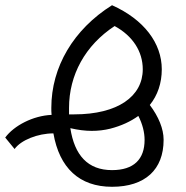

<svg xmlns="http://www.w3.org/2000/svg" viewBox="-90 -512 715 737"><path d="M538 24C538 -17 519 -64 485 -109C515 -146 531 -193 531 -246C531 -346 463 -437 340 -492C192 -399 107 -255 107 -98C107 -89 107 -80 108 -71C37 -68 -36 -30 -70 16L-34 60C-10 26 55 0 115 0C138 132 214 205 340 205C467 205 538 139 538 25ZM350 -412C420 -374 458 -314 458 -246C458 -142 362 -73 195 -73H175V-98C175 -224 237 -338 350 -412ZM340 141C247 141 196 84 180 -20C239 -6 288 -7 333 -18C376 -29 412 -46 441 -67C457 -36 465 -4 465 25C465 99 424 141 340 141Z"/></svg>

Font: Juman Normal
Style: Regular
Weight: 300
Designer: Bandar Raffah (Arabic) Julieta Ulanovsky (Latin)
Foundry: Caramella
Version: Version 5.022;PS 005.022;hotconv 1.0.88;makeotf.lib2.5.64775